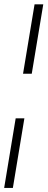

<svg xmlns="http://www.w3.org/2000/svg" viewBox="-25 -748 224 904"><path d="M48.8 -190.9H89.8L35.6 136.7H-5.4ZM178.7 -727.5 124.5 -400.9H83.5L137.7 -727.5Z"/></svg>

Font: Inter Display Extra Light
Style: Italic
Weight: 200
Italic angle: -9.39999°
Designer: Rasmus Andersson
Foundry: rsms
Version: Version 4.000;git-4fc901f